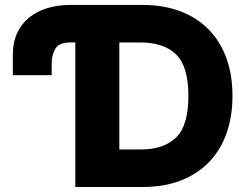

<svg xmlns="http://www.w3.org/2000/svg" viewBox="-20 -747 996 767"><path d="M260.3 -727.3H549.4Q632.5 -727.3 699 -702.4Q765.6 -677.6 812.1 -630.7Q858.7 -583.8 883.7 -516.5Q908.7 -449.2 908.7 -364Q908.7 -281.6 884.9 -214.5Q861.2 -147.4 815.3 -99.8Q769.5 -52.2 702.8 -26.1Q636 0 549.7 0H280.9V-577.4H260.7Q215.6 -577.4 201 -552.2Q186.1 -525.9 186.4 -494V-446.7H31.2V-525.6Q30.9 -577.1 48.7 -615.1Q66.4 -653.1 97.5 -677.9Q128.6 -702.8 170.5 -715Q212.4 -727.3 260.3 -727.3ZM456.7 -577.4V-149.9H543Q634.6 -149.9 683.9 -198.2Q732.6 -246.1 732.6 -364Q732.6 -481.5 683.6 -529.5Q634.6 -577.4 540.5 -577.4Z"/></svg>

Font: Inter P Extra Bold
Style: Regular
Weight: 800
Designer: Rasmus Andersson
Foundry: rsms
Version: Version 3.018;git-588b23468